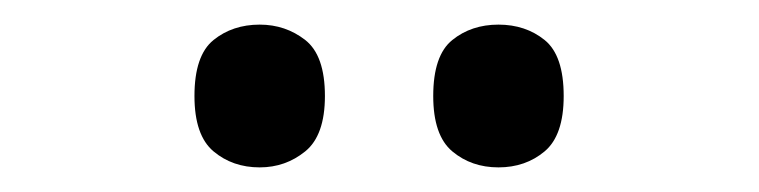

<svg xmlns="http://www.w3.org/2000/svg" viewBox="-20 -766 617 156"><path d="M385 -630Q363 -630 347.5 -643Q332 -656 332 -688Q332 -721 347.5 -733.5Q363 -746 385 -746Q407 -746 422.5 -733.5Q438 -721 438 -688Q438 -656 422.5 -643Q407 -630 385 -630ZM191 -630Q169 -630 153.5 -643Q138 -656 138 -688Q138 -721 153.5 -733.5Q169 -746 191 -746Q212 -746 228 -733.5Q244 -721 244 -688Q244 -656 228 -643Q212 -630 191 -630Z"/></svg>

Font: Noto Serif Armenian Medium
Style: Regular
Weight: 500
Version: Version 2.007